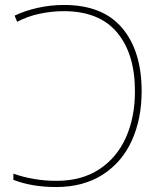

<svg xmlns="http://www.w3.org/2000/svg" viewBox="-20 -744 654 774"><path d="M34 -19V-44Q116 -15 208 -15Q309 -15 380 -61.5Q451 -108 487.5 -189.5Q524 -271 524 -376Q524 -527 452 -613Q380 -699 237 -699Q189 -699 139.5 -688.5Q90 -678 49 -656L39 -681Q81 -701 132.5 -712.5Q184 -724 238 -724Q394 -724 472.5 -631Q551 -538 551 -376Q551 -265 511.5 -177.5Q472 -90 394 -40Q316 10 206 10Q109 10 34 -19Z"/></svg>

Font: Noto Sans UI Thin
Style: Regular
Weight: 250
Designer: Monotype Design Team
Foundry: Monotype Imaging Inc.
Version: Version 1.001